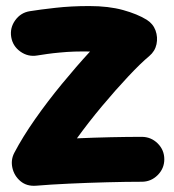

<svg xmlns="http://www.w3.org/2000/svg" viewBox="-20 -541 574 635"><path d="M17.1 -418.5Q12.2 -448.7 30.3 -473.9Q48.3 -499 78.1 -503.9Q111.3 -509.3 163.1 -515.1Q214.8 -521 274.9 -521Q339.4 -521 387 -507.8Q434.6 -494.6 465.3 -475.6Q486.3 -462.4 494.4 -440.2Q502.4 -418 497.6 -394.8Q492.7 -371.6 473.6 -355.5Q445.8 -332.5 404.3 -288.3Q362.8 -244.1 317.6 -190.2Q272.5 -136.2 234.4 -83.5Q290 -85.9 346.7 -87.2Q403.3 -88.4 448.7 -88.4Q479.5 -88.4 501.5 -66.7Q523.4 -44.9 523.4 -14.2Q523.4 16.1 501.5 38.1Q479.5 60.1 448.7 60.1Q398.9 60.1 334.5 61.8Q270 63.5 207.5 66.4Q145 69.3 99.6 73.2Q68.4 75.7 47.6 58.1Q26.9 40.5 21 14.2Q15.1 -12.2 27.3 -35.6Q54.7 -87.9 95.9 -146.7Q137.2 -205.6 184.8 -263.4Q232.4 -321.3 277.8 -370.6Q252 -371.1 226.6 -370.4Q201.2 -369.6 177.7 -367.2Q155.3 -365.2 136.2 -362.5Q117.2 -359.9 102.5 -357.4Q72.3 -352.5 47.1 -370.6Q22 -388.7 17.1 -418.5Z"/></svg>

Font: Mikhak-DS2-FD ExtraBold
Style: Regular
Weight: 800
Designer: Amin Abedi
Version: Version 3.2